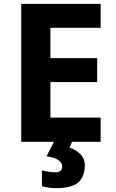

<svg xmlns="http://www.w3.org/2000/svg" viewBox="-20 -734 600 994"><path d="M501 0H90V-714H501V-590H241V-433H483V-309H241V-125H501ZM419 122Q419 178 386.5 209Q354 240 268 240Q246 240 228.5 237Q211 234 197 230V148Q211 152 231.5 155Q252 158 267 158Q281 158 291.5 151.5Q302 145 302 128Q302 110 284 96Q266 82 221 75L259 0H353L340 30Q370 40 394.5 62.5Q419 85 419 122Z"/></svg>

Font: Noto Sans IKEA
Style: Bold
Weight: 600
Designer: Monotype Design Team
Foundry: Monotype Imaging Inc.
Version: Version 2.001